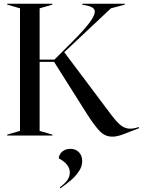

<svg xmlns="http://www.w3.org/2000/svg" viewBox="-20 -732 770 1037"><path d="M452 -113 272 -398H194V-25L263 -5V0H19V-5L88 -25V-687L19 -707V-712H263V-707L194 -687V-410H274L367 -503Q434 -570 463 -609Q492 -648 492 -669Q492 -684 477.5 -692Q463 -700 434 -705L425 -706V-712H654V-707L579 -687L327 -450L580 -113Q614 -68 636 -52.5Q658 -37 683 -37Q703 -37 730 -46V-39L685 -22Q648 -7 627.5 -0.5Q607 6 586 6Q550 6 523 -19.5Q496 -45 452 -113ZM357 199Q357 155 297 123Q300 100 317 86Q334 72 361 72Q389 72 406.5 90.5Q424 109 424 138Q424 168 405 195Q386 222 364 240.5Q342 259 307 285L303 280Q331 259 344 240.5Q357 222 357 199Z"/></svg>

Font: Nyght Serif
Style: Regular
Weight: 400
Designer: Maksym Kobuzan
Version: Version 0.410;July 4, 2025;FontCreator 15.0.0.2958 64-bit